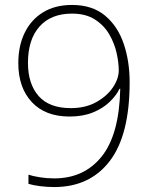

<svg xmlns="http://www.w3.org/2000/svg" viewBox="-20 -744 610 776"><path d="M504 -412Q504 -198 423.5 -93Q343 12 199 12Q172 12 143 8.5Q114 5 95 -1V-38Q113 -32 141 -27.5Q169 -23 199 -23Q320 -23 391 -111.5Q462 -200 466 -385H463Q450 -358 423 -332Q396 -306 355.5 -289.5Q315 -273 261 -273Q163 -273 108.5 -331.5Q54 -390 54 -489Q54 -559 80 -612Q106 -665 154.5 -694.5Q203 -724 271 -724Q353 -724 404.5 -681Q456 -638 480 -567Q504 -496 504 -412ZM271 -689Q186 -689 139.5 -636.5Q93 -584 93 -490Q93 -405 136 -356Q179 -307 266 -307Q326 -307 369.5 -331.5Q413 -356 436.5 -391Q460 -426 460 -460Q460 -490 451.5 -529Q443 -568 422 -604.5Q401 -641 364 -665Q327 -689 271 -689Z"/></svg>

Font: Noto Sans Gujarati ExtraLight
Style: Regular
Weight: 200
Designer: Jelle Bosma - Monotype Design Team, Universal Thirst
Foundry: Monotype Imaging Inc.
Version: Version 2.106; ttfautohint (v1.8.4.7-5d5b)